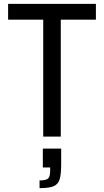

<svg xmlns="http://www.w3.org/2000/svg" viewBox="-20 -708 539 995"><path d="M204 0V-606H22V-688H477V-606H295V0ZM240 176V160H202V62H297V143Q297 196 289 221.5Q281 247 258 257Q235 267 185 267V227Q219 227 229.5 217Q240 207 240 176Z"/></svg>

Font: Saira Semi Condensed
Style: Regular
Weight: 400
Width: 4
Designer: Hector Gatti with collaboration of the Omnibus-Type team
Foundry: Omnibus-Type
Version: Version 1.001; ttfautohint (v1.8)